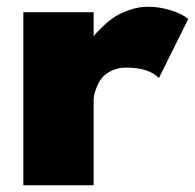

<svg xmlns="http://www.w3.org/2000/svg" viewBox="-20 -548 577 568"><path d="M49 -512H257V-440Q259 -444 264 -449.5Q269 -455 285 -470.5Q301 -486 318.5 -497.5Q336 -509 363 -518.5Q390 -528 418 -528Q450 -528 480 -519Q510 -510 524 -501L537 -492L450 -317Q420 -348 354 -348Q328 -348 308.5 -338Q289 -328 280 -315.5Q271 -303 265 -287.5Q259 -272 258 -264Q257 -256 257 -251V0H49Z"/></svg>

Font: Spartan MB
Style: Regular
Weight: 900
Designer: Matt Bailey
Foundry: Matt Bailey
Version: Version 001.001